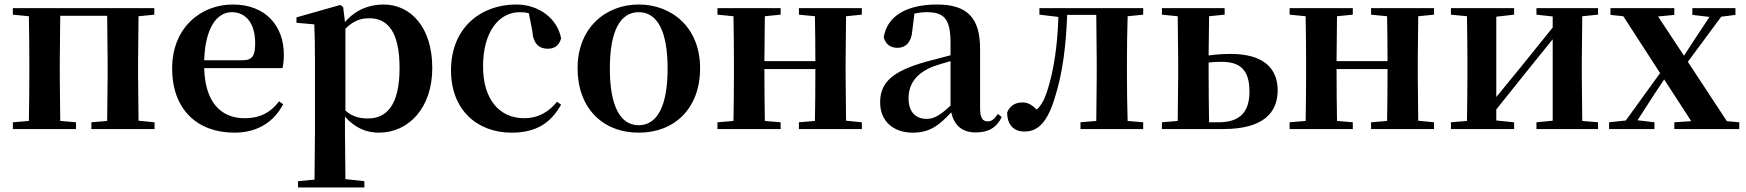

<svg xmlns="http://www.w3.org/2000/svg" viewBox="-20 -572 7740 851"><path d="M37 -507 108 -500C109 -442 110 -357 110 -301V-235C110 -179 109 -94 108 -36L37 -30V0H317V-30L247 -36L245 -235V-301L247 -502H455L457 -301V-235L455 -36L385 -30V0H665V-30L594 -37L592 -235V-301L594 -500L664 -507V-536H37Z M1019 16C1118 16 1193 -29 1235 -110L1217 -123C1182 -76 1135 -48 1064 -48C964 -48 889 -113 885 -270H1232C1236 -288 1238 -306 1238 -331C1238 -455 1159 -552 1012 -552C870 -552 743 -449 743 -269C743 -84 857 16 1019 16ZM885 -305C890 -452 943 -518 1007 -518C1071 -518 1111 -468 1111 -380C1111 -326 1099 -305 1056 -305Z M1659 16C1791 16 1896 -93 1896 -271C1896 -449 1802 -552 1680 -552C1615 -552 1555 -528 1509 -474L1501 -541L1488 -550L1294 -495V-471L1373 -464C1375 -415 1376 -375 1376 -309V14L1374 224L1301 231V259H1595V231L1511 222L1509 13V-55C1553 -5 1604 16 1659 16ZM1511 -445C1550 -483 1582 -491 1617 -491C1700 -491 1751 -429 1751 -270C1751 -104 1692 -47 1611 -47C1572 -47 1542 -55 1511 -82Z M2247 16C2354 16 2419 -24 2467 -108L2449 -121C2411 -74 2363 -48 2304 -48C2193 -48 2121 -132 2121 -278C2121 -429 2190 -518 2284 -518C2298 -518 2311 -517 2324 -513L2339 -437C2343 -376 2371 -356 2408 -356C2438 -356 2458 -370 2467 -402C2451 -488 2371 -552 2268 -552C2112 -552 1979 -450 1979 -260C1979 -83 2097 16 2247 16Z M2811 16C2969 16 3083 -90 3083 -270C3083 -449 2959 -552 2811 -552C2664 -552 2540 -448 2540 -270C2540 -92 2652 16 2811 16ZM2811 -17C2730 -17 2683 -100 2683 -268C2683 -437 2730 -518 2811 -518C2892 -518 2939 -437 2939 -268C2939 -100 2892 -17 2811 -17Z M3521 -507 3592 -500C3593 -445 3594 -363 3594 -301H3368L3370 -500L3440 -507V-536H3160V-507L3231 -500C3232 -442 3233 -357 3233 -301V-235C3233 -179 3232 -94 3231 -36L3160 -30V0H3440V-30L3370 -36C3369 -94 3368 -182 3368 -266H3594C3594 -182 3593 -94 3592 -36L3521 -30V0H3800V-30L3730 -37L3728 -235V-301L3730 -500L3800 -507V-536H3521Z M4304 15C4360 15 4396 -5 4420 -53L4403 -67C4385 -41 4373 -34 4358 -34C4336 -34 4324 -48 4324 -95V-356C4324 -494 4266 -552 4133 -552C3992 -552 3910 -496 3897 -406C3905 -376 3927 -360 3958 -360C3992 -360 4020 -382 4024 -439L4033 -512C4053 -516 4070 -518 4088 -518C4165 -518 4193 -488 4193 -381V-327L4083 -298C3931 -255 3881 -204 3881 -118C3881 -34 3941 16 4025 16C4101 16 4142 -16 4196 -74C4209 -18 4243 15 4304 15ZM4193 -104C4144 -57 4115 -45 4088 -45C4039 -45 4007 -75 4007 -136C4007 -203 4044 -248 4115 -277C4135 -284 4163 -293 4193 -301Z M4838 0H5047V-30L4978 -36C4976 -94 4975 -179 4975 -235V-301C4975 -357 4976 -442 4978 -500L5047 -507V-536H4587V-507L4671 -497C4667 -365 4650 -255 4620 -164C4608 -127 4594 -104 4575 -86C4555 -107 4536 -118 4512 -118C4482 -118 4457 -105 4444 -74C4444 -18 4474 11 4520 11C4578 11 4624 -25 4660 -155C4689 -249 4705 -368 4710 -506H4839L4841 -301V-235L4839 -36L4769 -30V0Z M5130 0H5401C5579 0 5643 -72 5643 -172C5643 -270 5579 -333 5435 -333C5404 -333 5370 -331 5337 -326L5339 -500L5408 -507V-536H5130V-507L5200 -500L5202 -301V-235L5200 -36L5130 -30ZM5337 -295C5355 -297 5374 -298 5394 -298C5476 -298 5518 -263 5518 -166C5518 -72 5472 -30 5381 -30H5339C5338 -87 5337 -177 5337 -235Z M6057 -507 6128 -500C6129 -445 6130 -363 6130 -301H5904L5906 -500L5976 -507V-536H5696V-507L5767 -500C5768 -442 5769 -357 5769 -301V-235C5769 -179 5768 -94 5767 -36L5696 -30V0H5976V-30L5906 -36C5905 -94 5904 -182 5904 -266H6130C6130 -182 6129 -94 6128 -36L6057 -30V0H6336V-30L6266 -37L6264 -235V-301L6266 -500L6336 -507V-536H6057Z M6790 -507 6862 -499V-450L6720 -274L6612 -142V-498L6691 -507V-536H6411V-507L6482 -500C6483 -442 6484 -357 6484 -301V-235C6484 -179 6483 -94 6482 -36L6411 -30V0H6691V-30L6612 -38V-87L6749 -258L6862 -398V-37L6790 -30V0H7063V-30L6993 -36L6991 -235V-301L6993 -500L7063 -507V-536H6790Z M7481 -506 7557 -497 7492 -399 7444 -325 7329 -499 7401 -506V-536H7118V-506L7175 -500L7338 -248L7186 -38L7112 -30V0H7313V-30L7238 -39L7307 -146L7356 -220L7476 -35L7401 -30V0H7689V-30L7634 -35L7461 -298L7609 -498L7672 -506V-536H7481Z"/></svg>

Font: Noto Serif CJK HK
Style: Bold
Weight: 700
Designer: Ryoko NISHIZUKA 西塚涼子 (kana & ideographs); Frank Grießhammer (Latin, Greek & Cyrillic); Wenlong ZHANG 张文龙 (bopomofo); San
Foundry: Adobe
Version: Version 2.001;hotconv 1.1.0;makeotfexe 2.6.0